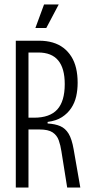

<svg xmlns="http://www.w3.org/2000/svg" viewBox="-20 -843 410 863"><path d="M51 0V-660H156Q189 -660 216.5 -652Q244 -644 265 -628Q286 -612 300.5 -589Q315 -566 322 -536.5Q329 -507 329 -471Q329 -439 322.5 -410Q316 -381 300 -357Q284 -333 258.5 -316.5Q233 -300 194 -295V-288Q228 -286 251 -276Q274 -266 288.5 -242Q303 -218 311 -172L341 0H282L256 -163Q252 -190 244 -212.5Q236 -235 216.5 -248Q197 -261 158 -261H108V0ZM108 -314H133Q204 -314 237.5 -351Q271 -388 271 -465Q271 -536 241.5 -571.5Q212 -607 152 -607H108ZM188 -717H139L178 -823H244Z"/></svg>

Font: Bricolage Grotesque 72pt Condensed ExtraLight
Style: Regular
Weight: 250
Width: 3
Designer: Mathieu Triay
Foundry: Atelier Triay
Version: Version 1.001;gftools[0.9.33.dev8+g029e19f]